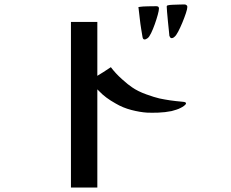

<svg xmlns="http://www.w3.org/2000/svg" viewBox="-20 -825 1040 866"><path d="M819 -359Q819 -354 810 -347.5Q801 -341 794 -338Q787 -334 776 -330.5Q765 -327 754 -324Q724 -318 694 -317Q664 -316 643 -317Q611 -319 572.5 -329Q534 -339 502 -358Q455 -384 427 -414Q425 -416 423 -418Q421 -420 419 -422V21H300V-726H419V-483Q432 -491 446.5 -500Q461 -509 480 -522Q501 -494 530 -468Q559 -442 576 -431Q602 -413 639.5 -399.5Q677 -386 699 -381Q723 -376 746.5 -372.5Q770 -369 804 -366Q819 -365 819 -359ZM697 -787Q697 -778 691.5 -758Q686 -738 678 -715.5Q670 -693 661.5 -675.5Q653 -658 646 -653Q638 -647 632 -647Q625 -647 623 -657Q621 -665 620 -675Q619 -685 617 -693Q613 -717 610.5 -740.5Q608 -764 605 -788Q604 -789 604 -790Q604 -794 610 -794Q621 -796 646.5 -796.5Q672 -797 685 -797Q697 -797 697 -787ZM825 -794Q825 -785 818.5 -765.5Q812 -746 802.5 -723Q793 -700 783.5 -682Q774 -664 767 -659Q761 -653 754 -653Q750 -653 748 -656Q746 -659 744 -663Q744 -665 742 -684Q740 -703 737.5 -727.5Q735 -752 733.5 -771.5Q732 -791 732 -795Q732 -800 737 -801Q744 -803 759 -803.5Q774 -804 789.5 -804.5Q805 -805 812 -805Q817 -805 821 -802Q825 -799 825 -794Z"/></svg>

Font: Kaisei Opti
Style: Bold
Weight: 700
Designer: Font-Kai, 金井和夫
Foundry: KAZUO KANAI
Version: Version 5.003